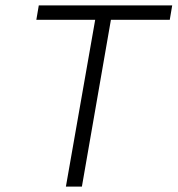

<svg xmlns="http://www.w3.org/2000/svg" viewBox="-20 -688 655 708"><path d="M223 0 331 -615H114L123 -668H615L606 -615H389L282 0Z"/></svg>

Font: Gantari Light
Style: Italic
Weight: 300
Italic angle: -10°
Version: Version 1.000